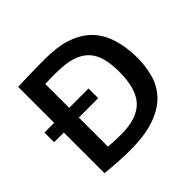

<svg xmlns="http://www.w3.org/2000/svg" viewBox="-163 -847 1039 1039"><g transform="rotate(-45 357.0 -327.0)"><path d="M94 -660Q107 -661 135 -662Q163 -663 194 -663.5Q225 -664 253.5 -664.5Q282 -665 298 -665Q395 -665 457.5 -645Q520 -625 561 -590Q614 -544 638 -473Q662 -402 662 -316Q662 -251 645.5 -191.5Q629 -132 586.5 -87Q544 -42 469.5 -15.5Q395 11 279 11Q237 11 189 8Q141 5 94 0V-311H20V-385H94ZM357 -385V-311H209V-88Q237 -86 263 -85Q289 -84 307 -84Q428 -84 483.5 -142Q539 -200 539 -331Q539 -390 527.5 -434.5Q516 -479 488 -509Q460 -539 413 -554Q366 -569 296 -569Q282 -569 258.5 -569Q235 -569 209 -568V-385Z"/></g></svg>

Font: Quattrocento Sans
Style: Bold
Weight: 700
Designer: Pablo Impallari
Foundry: Pablo Impallari, Igino Marini, Brenda Gallo
Version: Version 2.000